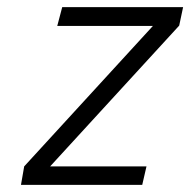

<svg xmlns="http://www.w3.org/2000/svg" viewBox="-20 -520 535 540"><path d="M141 -447H410L48 -52L39 0H380L392 -52H121L484 -448L495 -500H155Z"/></svg>

Font: Titillium Web
Style: Light Italic
Weight: 300
Italic angle: -13°
Version: Version 1.001;PS 57.000;hotconv 1.0.70;makeotf.lib2.5.55311